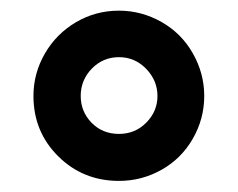

<svg xmlns="http://www.w3.org/2000/svg" viewBox="-20 -692 437 353"><path d="M41.5 -515.6Q41.5 -557.1 62.5 -593.5Q83.5 -629.9 119.6 -651.1Q155.8 -672.4 198.7 -672.4Q240.2 -672.4 276.9 -651.6Q313.5 -630.9 334.5 -594Q355.5 -557.1 355.5 -515.6Q355.5 -473.6 334.5 -437Q313.5 -400.4 277.1 -379.9Q240.7 -359.4 198.7 -359.4Q132.8 -359.4 87.2 -404.5Q41.5 -449.7 41.5 -515.6ZM128.4 -515.6Q128.4 -486.8 148.4 -466.3Q168.5 -445.8 198.7 -445.8Q228.5 -445.8 249 -466.6Q269.5 -487.3 269.5 -515.6Q269.5 -543.9 248.8 -565.4Q228 -586.9 198.7 -586.9Q169.4 -586.9 148.9 -565.9Q128.4 -544.9 128.4 -515.6Z"/></svg>

Font: Bpm'online Open Sans
Style: Bold
Weight: 700
Foundry: Ascender Corporation
Version: Version 1.10